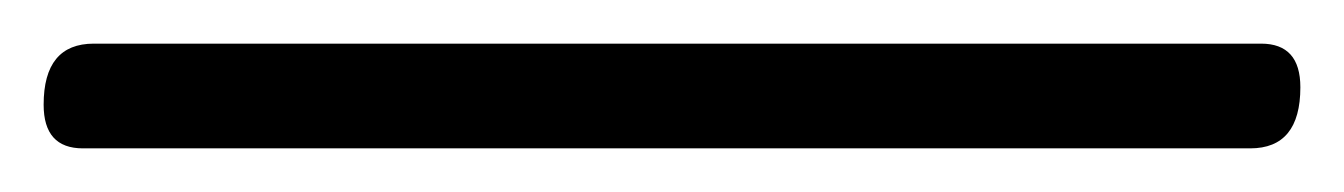

<svg xmlns="http://www.w3.org/2000/svg" viewBox="-41 70 616 88"><path d="M537 90Q555 90 555 110Q555 138 532 138H-3Q-21 138 -21 118Q-21 90 2 90Z"/></svg>

Font: Asap
Style: Italic
Weight: 400
Italic angle: -6°
Designer: Pablo Cosgaya
Foundry: Pablo Cosgaya
Version: Version 1.007;PS 001.007;hotconv 1.0.70;makeotf.lib2.5.58329